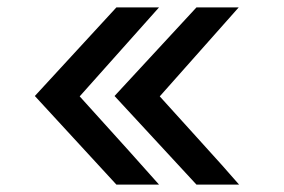

<svg xmlns="http://www.w3.org/2000/svg" viewBox="-20 -498 766 518"><path d="M74 -239 294 -478H409L195 -238Q350 -67 409 0H294ZM289 -239 510 -478H624L411 -238Q435 -211 511.5 -127Q588 -43 625 0H510Z"/></svg>

Font: Coval
Style: ExtraBold
Weight: 800
Foundry: Context Ltd
Version: Version 001.000